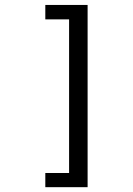

<svg xmlns="http://www.w3.org/2000/svg" viewBox="-20 -651 540 780"><path d="M335.9 -630.9V109.4H164.1V51.8H260.7V-572.3H164.1V-630.9Z"/></svg>

Font: BabelStone Pseudographica
Style: Regular
Weight: 400
Designer: Andrew West
Foundry: BabelStone
Version: Version 16.0.0